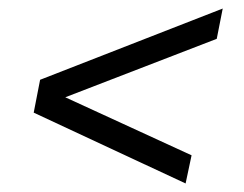

<svg xmlns="http://www.w3.org/2000/svg" viewBox="-20 -478 571 450"><path d="M59 -214 415 -48 429 -114 133 -250 488 -387 502 -458 74 -291Z"/></svg>

Font: Saira UNSAM
Style: Italic
Weight: 400
Italic angle: -12°
Designer: Hector Gatti with collaboration of the Omnibus-Type team
Foundry: Omnibus-Type
Version: Version 0.072;PS 000.072;hotconv 1.0.88;makeotf.lib2.5.64775